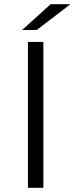

<svg xmlns="http://www.w3.org/2000/svg" viewBox="-20 -901 358 921"><path d="M114 0H188V-700H114ZM86 -757H156L318 -881H223Z"/></svg>

Font: Malon Grotesk
Style: Regular
Weight: 400
Designer: Julieta Ulanovsky
Foundry: Julieta Ulanovsky
Version: Version 7.200